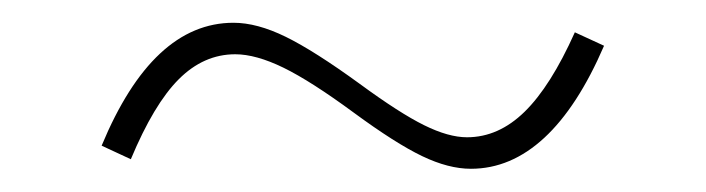

<svg xmlns="http://www.w3.org/2000/svg" viewBox="-20 -387 614 167"><path d="M68.4 -260.3 93.8 -248.5Q113.8 -296.4 135.5 -318.1Q157.2 -339.8 184.6 -339.8Q202.6 -339.8 226.6 -328.1Q250.5 -316.4 287.6 -289.1Q324.2 -262.2 347.2 -251.2Q370.1 -240.2 389.6 -240.2Q424.3 -240.2 453.4 -267.1Q482.4 -293.9 505.4 -347.2L480 -358.9Q459 -312 436.3 -289.8Q413.6 -267.6 386.2 -267.6Q370.1 -267.6 348.9 -278.1Q327.6 -288.6 293 -314Q253.4 -342.8 228.5 -355Q203.6 -367.2 183.1 -367.2Q112.8 -367.2 68.4 -260.3Z"/></svg>

Font: Estedad VF
Style: Regular
Weight: 100
Designer: Amin Abedi
Version: Version 7.3